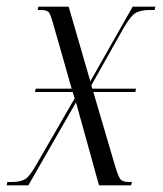

<svg xmlns="http://www.w3.org/2000/svg" viewBox="-22 -556 489 576"><path d="M-2 0 0 -10H13Q40 -10 54 -19Q68 -28 87 -62L202 -261L196 -280H83L85 -290H193L140 -476Q131 -509 125.5 -517.5Q120 -526 102 -526H91L93 -536H184L249 -312L376 -536H444L442 -526H426Q402 -526 386.5 -518Q371 -510 350 -474L252 -300L255 -290H386L384 -280H258L323 -59Q333 -26 339.5 -18Q346 -10 366 -10H374L371 0H275L206 -249L63 0Z"/></svg>

Font: Noto Serif Display ExtraCondensed Light
Style: Italic
Weight: 300
Width: 2
Italic angle: -12°
Designer: Monotype Design Team
Foundry: Monotype Imaging Inc.
Version: Version 2.009